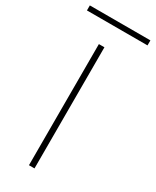

<svg xmlns="http://www.w3.org/2000/svg" viewBox="-267 -903 780 961"><g transform="rotate(30 123.0 -422.5)"><path d="M-52 -816V-845H298V-816ZM84 -700H116V0H84Z"/></g></svg>

Font: Jost* Thin
Style: Regular
Weight: 200
Version: Version 3.7